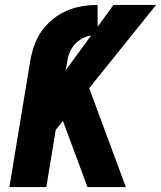

<svg xmlns="http://www.w3.org/2000/svg" viewBox="-20 -755 650 775"><path d="M18 0H167L205 -231L234 -267L333 0H488L340 -399L610 -735H438L374 -647V-735Q337 -735 299 -727.5Q261 -720 226 -700Q191 -680 164 -649.5Q137 -619 122.5 -582.5Q108 -546 102 -509ZM245 -471 252 -509Q255 -533 267.5 -556Q280 -579 302 -593.5Q324 -608 348 -612Z"/></svg>

Font: Iosevka Sparkle Heavy
Style: Italic
Weight: 900
Italic angle: -9°
Designer: Belleve Invis
Foundry: Belleve Invis
Version: Version 4.5.0; ttfautohint (v1.8.3)